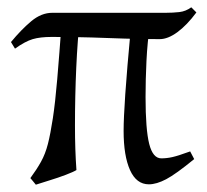

<svg xmlns="http://www.w3.org/2000/svg" viewBox="-20 -489 566 525"><path d="M121 -388Q90 -388 69.5 -382Q49 -376 21 -356L10 -374Q38 -408 65.5 -431Q93 -454 123 -454Q197 -454 250 -454Q303 -454 346 -454Q389 -454 433 -454Q453 -454 470.5 -456Q488 -458 503 -469L517 -455Q491 -420 465 -401Q439 -382 417 -382Q362 -382 319.5 -383.5Q277 -385 231.5 -386.5Q186 -388 121 -388ZM318 -131Q318 -165 322.5 -231Q327 -297 338 -415L390 -421Q383 -374 380.5 -322.5Q378 -271 378 -224Q378 -135 388 -95.5Q398 -56 421 -56Q436 -56 451.5 -59.5Q467 -63 500 -75L511 -54Q461 -13 434.5 1Q408 15 387 15Q353 15 335.5 -24Q318 -63 318 -131ZM189 -24Q181 -19 160 -11Q139 -3 116 4Q93 11 78 16Q75 12 69 5Q63 -2 63 -2Q80 -25 92 -46.5Q104 -68 111 -95.5Q118 -123 124.5 -165.5Q131 -208 136.5 -272.5Q142 -337 149 -433Q156 -436 168.5 -438Q181 -440 190 -442Q199 -444 199 -444Q192 -381 188.5 -303.5Q185 -226 185 -146Q185 -112 186 -82Q187 -52 189 -24Z"/></svg>

Font: ChillKai
Style: Regular
Weight: 400
Designer: ChillType
Foundry: 寒蝉字型
Version: Version 2.000